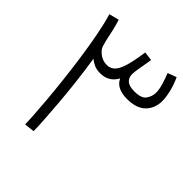

<svg xmlns="http://www.w3.org/2000/svg" viewBox="-188 -803 930 930"><g transform="rotate(45 277.0 -338.5)"><path d="M184 -4 132 2Q132 -13 129.5 -54Q127 -95 122 -153.5Q117 -212 109.5 -280Q102 -348 92 -417.5Q82 -487 70 -550.5Q58 -614 43 -664L94 -677Q102 -652 109 -623Q116 -594 122 -563L130 -534Q135 -515 157.5 -498Q180 -481 208 -481Q230 -481 246.5 -495.5Q263 -510 275 -548Q287 -586 297 -656L343 -650Q335 -604 330.5 -576.5Q326 -549 326 -537Q326 -513 341.5 -499Q357 -485 393 -485Q441 -485 456.5 -507.5Q472 -530 472 -555Q472 -579 463 -608Q454 -637 444 -662L489 -679Q506 -642 514 -607.5Q522 -573 522 -549Q522 -498 490 -466Q458 -434 394 -434Q321 -434 300 -481Q272 -430 213 -430Q189 -430 171.5 -438Q154 -446 141 -457Q152 -387 160 -317.5Q168 -248 173 -186Q178 -124 181 -76.5Q184 -29 184 -4Z"/></g></svg>

Font: Noto Sans Arabic UI Lt
Style: Regular
Weight: 300
Designer: Monotype Design Team, Nadine Chahine and Nizar Qandah
Foundry: Monotype Imaging Inc.
Version: Version 2.010; ttfautohint (v1.8.4.7-5d5b)